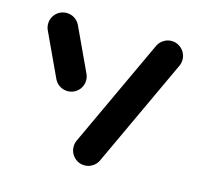

<svg xmlns="http://www.w3.org/2000/svg" viewBox="-82 -608 733 698"><g transform="rotate(15 284.5 -259.5)"><path d="M218.5 -300.4Q218.5 -285.2 211.1 -272.4Q203.7 -259.6 190.9 -252.2Q178.1 -244.8 163 -244.8Q146.7 -244.8 133.3 -253.3Q120 -261.9 113 -275.9L37.4 -438.1Q31.5 -450 31.5 -463Q31.5 -478.1 38.9 -490.9Q46.3 -503.7 59.1 -511.1Q71.9 -518.5 87 -518.5Q103.3 -518.5 116.7 -510Q130 -501.5 137 -487.4L212.6 -325.2Q218.5 -313.3 218.5 -300.4ZM292.2 0Q277 0 264.3 -7.6Q251.5 -15.2 244.1 -28Q236.7 -40.7 236.7 -55.6Q236.7 -69.3 242.2 -80.4L431.9 -487.8Q438.9 -501.9 452.4 -510.4Q465.9 -518.9 481.9 -518.9Q497 -518.9 509.8 -511.3Q522.6 -503.7 530 -490.9Q537.4 -478.1 537.4 -463.3Q537.4 -449.6 531.9 -438.5L342.2 -31.1Q335.2 -17 321.7 -8.5Q308.1 0 292.2 0Z"/></g></svg>

Font: 26F Galaxy Sans Black
Style: Regular
Weight: 900
Designer: C₂₉H₂₅N₃O₅
Version: Version 1.100